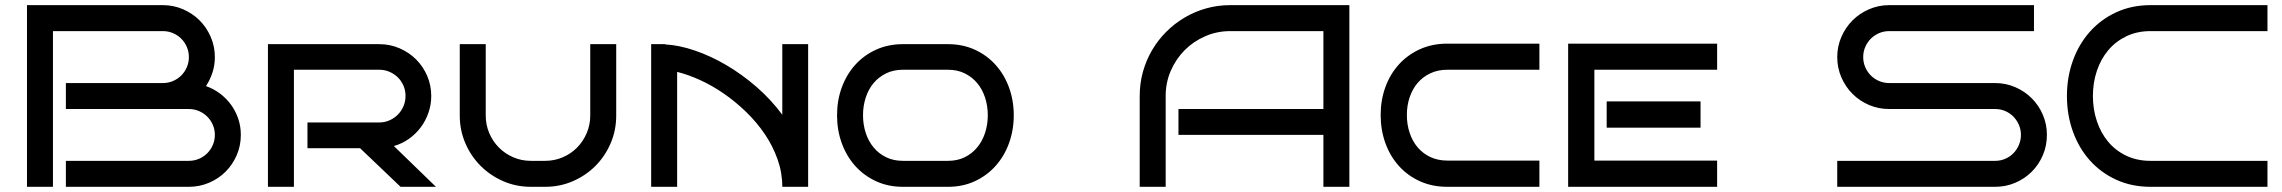

<svg xmlns="http://www.w3.org/2000/svg" viewBox="-20 -720 8796 740"><path d="M908.2 -200.2Q908.2 -158.2 892.3 -121.8Q876.5 -85.4 849.4 -58.3Q822.3 -31.2 785.6 -15.6Q749 0 708 0H233.9V-100.1H708Q728.5 -100.1 746.8 -107.9Q765.1 -115.7 778.8 -129.4Q792.5 -143.1 800.3 -161.4Q808.1 -179.7 808.1 -200.2Q808.1 -220.7 800.3 -238.8Q792.5 -256.8 778.8 -270.5Q765.1 -284.2 746.8 -292Q728.5 -299.8 708 -299.8H233.9V-399.9H607.9Q628.4 -399.9 646.7 -407.7Q665 -415.5 678.7 -429.2Q692.4 -442.9 700.2 -461.2Q708 -479.5 708 -500Q708 -520.5 700.2 -538.8Q692.4 -557.1 678.7 -570.8Q665 -584.5 646.7 -592.3Q628.4 -600.1 607.9 -600.1H184.1V0H84V-700.2H607.9Q648.9 -700.2 685.5 -684.3Q722.2 -668.5 749.3 -641.4Q776.4 -614.3 792.2 -577.6Q808.1 -541 808.1 -500Q808.1 -468.3 798.8 -440.2Q789.6 -412.1 773.9 -388.2Q803.2 -377.9 827.9 -359.4Q852.5 -340.8 870.4 -316.4Q888.2 -292 898.2 -262.5Q908.2 -232.9 908.2 -200.2Z M1660.2 0H1523.9L1367.7 -148.9H1165V-248H1441.9Q1462.9 -248 1481.4 -256.3Q1500 -264.6 1513.7 -278.6Q1527.3 -292.5 1535.2 -311Q1543 -329.6 1543 -350.1Q1543 -371.1 1535.2 -389.4Q1527.3 -407.7 1513.7 -421.4Q1500 -435.1 1481.4 -443.1Q1462.9 -451.2 1441.9 -451.2H1112.8V0H1012.7V-549.8H1441.9Q1483.4 -549.8 1520 -533.9Q1556.6 -518.1 1583.7 -491Q1610.8 -463.9 1626.5 -427.5Q1642.1 -391.1 1642.1 -350.1Q1642.1 -316.4 1631.3 -285.4Q1620.6 -254.4 1601.3 -228.8Q1582 -203.1 1555.7 -184.6Q1529.3 -166 1498 -157.2Z M2355 -549.8V-274.9Q2355 -217.8 2333.5 -167.7Q2312 -117.7 2274.7 -80.3Q2237.3 -43 2187.5 -21.5Q2137.7 0 2081.1 0H2025.9Q1969.2 0 1919.4 -21.7Q1869.6 -43.5 1832.3 -80.8Q1794.9 -118.2 1773.4 -168.2Q1752 -218.3 1752 -274.9V-549.8H1852.1V-274.9Q1852.1 -238.8 1865.7 -206.8Q1879.4 -174.8 1903.1 -151.1Q1926.8 -127.4 1958.3 -113.8Q1989.7 -100.1 2025.9 -100.1H2081.1Q2117.2 -100.1 2148.9 -113.8Q2180.7 -127.4 2204.1 -151.1Q2227.5 -174.8 2241.2 -206.8Q2254.9 -238.8 2254.9 -274.9V-549.8Z M2995.1 0Q2995.1 -54.7 2976.8 -106.2Q2958.5 -157.7 2927.5 -203.4Q2896.5 -249 2855.7 -288.6Q2814.9 -328.1 2770 -359.1Q2725.1 -390.1 2678.5 -411.4Q2631.8 -432.6 2589.8 -442.9V0H2489.7V-549.8H2543.9V-548.8Q2597.7 -545.9 2658.4 -525.1Q2719.2 -504.4 2779.5 -469Q2839.8 -433.6 2895.8 -385Q2951.7 -336.4 2995.1 -277.8V-549.8H3094.7V0Z M3887.2 -275.9Q3887.2 -218.8 3869.1 -168.7Q3851.1 -118.7 3817.6 -81.1Q3784.2 -43.5 3737.5 -21.7Q3690.9 0 3633.8 0H3460Q3402.8 0 3356 -21.7Q3309.1 -43.5 3275.6 -81.1Q3242.2 -118.7 3224.1 -168.7Q3206.1 -218.8 3206.1 -275.9Q3206.1 -332.5 3224.1 -382.3Q3242.2 -432.1 3275.6 -469.5Q3309.1 -506.8 3356 -528.3Q3402.8 -549.8 3460 -549.8H3633.8Q3690.9 -549.8 3737.5 -528.3Q3784.2 -506.8 3817.6 -469.5Q3851.1 -432.1 3869.1 -382.3Q3887.2 -332.5 3887.2 -275.9ZM3787.1 -275.9Q3787.1 -312 3776.6 -344Q3766.1 -376 3746.3 -399.7Q3726.6 -423.3 3698.2 -437.3Q3669.9 -451.2 3633.8 -451.2H3460Q3423.8 -451.2 3395.3 -437.3Q3366.7 -423.3 3346.9 -399.7Q3327.1 -376 3316.7 -344Q3306.2 -312 3306.2 -275.9Q3306.2 -239.7 3316.7 -207.8Q3327.1 -175.8 3346.9 -151.9Q3366.7 -127.9 3395.3 -114Q3423.8 -100.1 3460 -100.1H3633.8Q3669.9 -100.1 3698.2 -114Q3726.6 -127.9 3746.3 -151.9Q3766.1 -175.8 3776.6 -207.8Q3787.1 -239.7 3787.1 -275.9Z M5180.7 0H5080.6V-200.2H4522V-299.8H5080.6V-600.1H4721.7Q4670.4 -600.1 4625 -580.3Q4579.6 -560.5 4545.9 -526.6Q4512.2 -492.7 4492.4 -447.3Q4472.7 -401.9 4472.7 -350.1V0H4372.6V-350.1Q4372.6 -398.4 4385 -443.1Q4397.5 -487.8 4420.2 -526.6Q4442.9 -565.4 4474.9 -597.4Q4506.8 -629.4 4545.7 -652.3Q4584.5 -675.3 4628.9 -687.7Q4673.3 -700.2 4721.7 -700.2H5180.7Z M5913.1 0H5558.1Q5500 0 5452.6 -21.5Q5405.3 -43 5371.6 -80.3Q5337.9 -117.7 5319.6 -168.2Q5301.3 -218.8 5301.3 -276.9Q5301.3 -334.5 5319.6 -384.5Q5337.9 -434.6 5371.6 -471.7Q5405.3 -508.8 5452.6 -530.3Q5500 -551.8 5558.1 -551.8H5913.1V-451.2H5558.1Q5522 -451.2 5492.9 -437.5Q5463.9 -423.8 5443.8 -400.4Q5423.8 -377 5413.1 -345.2Q5402.3 -313.5 5402.3 -276.9Q5402.3 -239.7 5413.1 -207.8Q5423.8 -175.8 5443.8 -152.1Q5463.9 -128.4 5492.9 -114.7Q5522 -101.1 5558.1 -101.1H5913.1Z M6598.1 0H6023.9V-551.8H6598.1V-451.2H6125V-101.1H6598.1ZM6534.2 -228H6172.4V-329.1H6534.2Z M7869.1 -200.2Q7869.1 -158.2 7853.5 -121.8Q7837.9 -85.4 7810.8 -58.3Q7783.7 -31.2 7747.3 -15.6Q7710.9 0 7669.4 0H7061V-100.1H7669.4Q7690.4 -100.1 7708.5 -107.9Q7726.6 -115.7 7740 -129.4Q7753.4 -143.1 7761.2 -161.4Q7769 -179.7 7769 -200.2Q7769 -220.7 7761.2 -238.8Q7753.4 -256.8 7740 -270.5Q7726.6 -284.2 7708.5 -292Q7690.4 -299.8 7669.4 -299.8H7261.2Q7220.2 -299.8 7183.6 -315.4Q7147 -331.1 7119.9 -358.2Q7092.8 -385.3 7076.9 -421.9Q7061 -458.5 7061 -500Q7061 -541 7076.9 -577.6Q7092.8 -614.3 7119.9 -641.4Q7147 -668.5 7183.6 -684.3Q7220.2 -700.2 7261.2 -700.2H7819.3V-600.1H7261.2Q7240.7 -600.1 7222.4 -592.3Q7204.1 -584.5 7190.4 -570.8Q7176.8 -557.1 7168.9 -538.8Q7161.1 -520.5 7161.1 -500Q7161.1 -479.5 7168.9 -461.2Q7176.8 -442.9 7190.4 -429.2Q7204.1 -415.5 7222.4 -407.7Q7240.7 -399.9 7261.2 -399.9H7669.4Q7710.9 -399.9 7747.3 -384Q7783.7 -368.2 7810.8 -341.1Q7837.9 -314 7853.5 -277.6Q7869.1 -241.2 7869.1 -200.2Z M8719.2 0H8268.6Q8195.8 0 8136.2 -27.3Q8076.7 -54.7 8034.4 -102.1Q7992.2 -149.4 7969.2 -213.4Q7946.3 -277.3 7946.3 -350.1Q7946.3 -422.4 7969.2 -486.1Q7992.2 -549.8 8034.4 -597.4Q8076.7 -645 8136.2 -672.6Q8195.8 -700.2 8268.6 -700.2H8719.2V-600.1H8268.6Q8216.8 -600.1 8175.5 -580.3Q8134.3 -560.5 8105.7 -526.6Q8077.1 -492.7 8061.8 -447.3Q8046.4 -401.9 8046.4 -350.1Q8046.4 -298.3 8061.8 -252.7Q8077.1 -207 8105.7 -173.1Q8134.3 -139.2 8175.5 -119.6Q8216.8 -100.1 8268.6 -100.1H8719.2Z"/></svg>

Font: Bruno Ace SC
Style: Regular
Weight: 400
Designer: Astigmatic (AOETI)
Foundry: Astigmatic (AOETI)
Version: Version 1.000